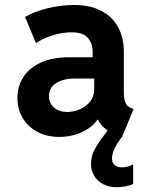

<svg xmlns="http://www.w3.org/2000/svg" viewBox="-20 -552 602 785"><path d="M477.5 132.3Q489.3 132.3 501.7 129.2Q514.2 126 524.4 120.1V200.2Q511.7 206.5 492.2 210Q472.7 213.4 456.1 213.4Q426.3 213.4 402.3 201.2Q378.4 189 365.2 167.2Q352.1 145.5 352.1 118.7Q352.1 86.4 367.2 58.6Q382.3 30.8 408.2 -2.9L419.9 -18.6Q391.6 -38.6 379.9 -64H379.4Q358.9 -32.7 316.2 -12.5Q273.4 7.8 222.2 7.8Q171.9 7.8 133.1 -12.7Q94.2 -33.2 72.8 -69.6Q51.3 -106 51.3 -151.9Q51.3 -199.7 75.7 -237.3Q100.1 -274.9 147.5 -296.4Q194.8 -317.9 260.7 -317.9H358.9V-338.9Q358.9 -373.5 339.6 -396.7Q320.3 -419.9 272.5 -419.9Q235.8 -419.9 195.8 -407.7Q155.8 -395.5 127 -375.5L82.5 -482.4Q119.6 -504.9 174.6 -518.3Q229.5 -531.7 281.2 -531.7Q348.6 -531.7 394.8 -507.3Q440.9 -482.9 463.6 -439.7Q486.3 -396.5 486.3 -340.8V-175.3Q486.3 -147 493.2 -131.6Q500 -116.2 515.6 -110.4L526.4 -106.4L479 7.8Q438 59.1 438 95.7Q438 114.7 449.5 123.5Q460.9 132.3 477.5 132.3ZM365.2 -185.1V-231H284.2Q240.2 -231 210.2 -212.6Q180.2 -194.3 180.2 -158.7Q180.2 -129.9 201.2 -112.1Q222.2 -94.2 255.4 -94.2Q281.7 -94.2 307.1 -105.5Q332.5 -116.7 348.9 -137.5Q365.2 -158.2 365.2 -185.1Z"/></svg>

Font: Reddit Mono
Style: Bold
Weight: 700
Designer: Stephen Hutchings
Foundry: Reddit
Version: Version 1.009